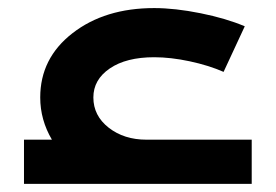

<svg xmlns="http://www.w3.org/2000/svg" viewBox="-20 -453 679 473"><path d="M340.8 -108.9H600.1V0H39.1V-108.9H107.9Q79.1 -157.7 79.1 -212.9Q79.1 -309.6 158.7 -371.3Q238.3 -433.1 359.9 -433.1Q411.1 -433.1 474.1 -420.4Q537.1 -407.7 583 -388.2L530.8 -275.9Q494.1 -292 447.3 -302Q400.4 -312 359.9 -312Q291 -312 250.5 -284.4Q210 -256.8 210 -212.9Q210 -168 247.8 -138.4Q285.6 -108.9 340.8 -108.9Z"/></svg>

Font: Montserrat-Arabic Medium
Style: Regular
Weight: 500
Designer: Mohamed Gaber
Foundry: Kief Type Foundry
Version: Version 5.008;PS 005.008;hotconv 1.0.88;makeotf.lib2.5.64775